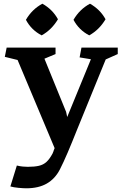

<svg xmlns="http://www.w3.org/2000/svg" viewBox="-20 -787 698 1037"><path d="M264 42Q268 33 268.5 31Q269 29 270 26Q271 23 275 13L75 -463L6 -480L16 -530H280V-495L220 -470L337 -183L343 -155L471 -467L410 -477L420 -530H616V-495L551 -466Q504 -349 464.5 -254Q425 -159 396 -86Q369 -18 346 36Q323 90 303 129Q277 179 232.5 204.5Q188 230 122 230Q107 230 80 227.5Q53 225 36 220L71 107Q87 111 102 112.5Q117 114 130 114Q166 114 190 108.5Q214 103 231 87.5Q248 72 264 42ZM120 -680Q153 -737 209 -767Q264 -736 293 -683Q259 -626 205 -596Q149 -625 120 -680ZM377 -680Q410 -737 466 -767Q521 -736 550 -683Q516 -626 462 -596Q406 -625 377 -680Z"/></svg>

Font: Brawler
Style: Bold
Weight: 700
Designer: Oleg Frolov, Haley Fiege
Foundry: Oleg Frolov, Haley Fiege
Version: Version 1.101; ttfautohint (v1.8.3)